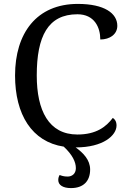

<svg xmlns="http://www.w3.org/2000/svg" viewBox="-20 -744 654 982"><path d="M343 218C408 218 441 181 441 123C441 74 406 38 367 10C509 10 576 -52 576 -102C576 -122 568 -134 557 -141C523 -96 473 -56 376 -56C229 -56 168 -179 168 -358C168 -558 225 -671 376 -671C463 -671 493 -604 493 -542C542 -542 580 -569 580 -612C580 -676 514 -724 378 -724C167 -724 57 -574 57 -358C57 -158 143 -19 306 6C350 47 368 84 368 116C368 145 348 159 326 159C307 159 295 155 285 151C280 160 278 167 278 177C278 203 303 218 343 218Z"/></svg>

Font: Noto Serif
Style: Regular
Weight: 400
Designer: Monotype Design Team
Foundry: Monotype Imaging Inc.
Version: Version 2.015